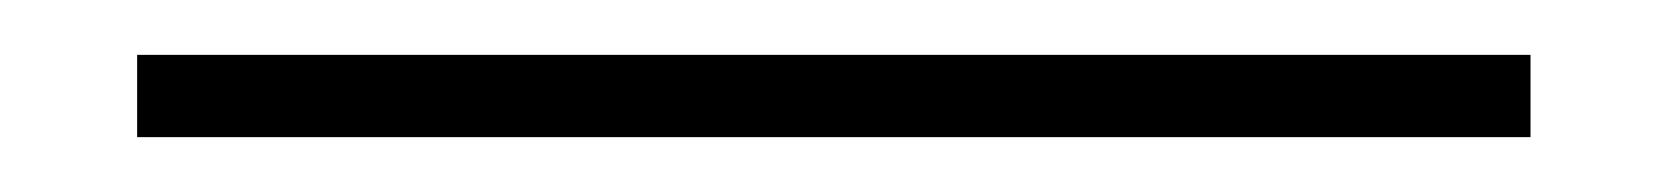

<svg xmlns="http://www.w3.org/2000/svg" viewBox="-20 97 608 70"><path d="M30 147V117H538V147Z"/></svg>

Font: IBM Plex Sans Hebrew ExtLt
Style: Regular
Weight: 200
Designer: Mike Abbink, Paul van der Laan, Pieter van Rosmalen, Yanek Iontef
Foundry: Bold Monday
Version: Version 1.3